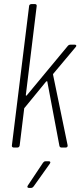

<svg xmlns="http://www.w3.org/2000/svg" viewBox="-20 -720 392 937"><path d="M47 0H65C71 0 75 -4 76 -10L98 -190C98 -192 99 -194 101 -195L205 -322C208 -324 211 -325 211 -321L270 -8C271 -3 275 0 280 0H301C307 0 311 -4 310 -11L239 -355C238 -357 239 -358 240 -360L349 -490C355 -496 353 -502 345 -502H325C320 -502 315 -501 311 -496L111 -255C109 -252 106 -253 106 -256L159 -690C160 -696 157 -700 151 -700H133C127 -700 122 -696 122 -690L38 -10C37 -4 41 0 47 0ZM121 197H132C137 197 141 194 144 190L223 79C228 72 226 67 218 67H202C197 67 193 70 190 74L116 185C111 192 114 197 121 197Z"/></svg>

Font: Barlow Condensed ExtraLight
Style: Italic
Weight: 275
Width: 3
Italic angle: -7°
Designer: Jeremy Tribby
Foundry: Tribby Type
Version: Version 1.422;hotconv 1.0.109;makeotfexe 2.5.65596